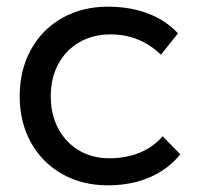

<svg xmlns="http://www.w3.org/2000/svg" viewBox="-20 -552 602 575"><path d="M311 -449Q259 -449 218.5 -426Q178 -403 155 -361Q132 -319 132 -264Q132 -209 154.5 -167Q177 -125 216.5 -101.5Q256 -78 307 -78Q358 -78 399 -95Q440 -112 467 -144L520 -90Q484 -45 428.5 -21Q373 3 303 3Q226 3 166 -31Q106 -65 72.5 -125.5Q39 -186 39 -264Q39 -342 72.5 -403Q106 -464 166 -498Q226 -532 303 -532Q370 -532 423.5 -511.5Q477 -491 513 -452L462 -388Q399 -449 311 -449Z"/></svg>

Font: Montserrat
Style: Regular
Weight: 400
Designer: Julieta Ulanovsky
Foundry: Julieta Ulanovsky
Version: Version 6.001